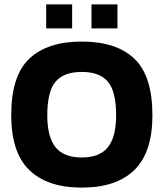

<svg xmlns="http://www.w3.org/2000/svg" viewBox="-20 -843 744 873"><path d="M190 -714V-823H308V-714ZM396 -714V-823H514V-714ZM352 10Q195 10 113 -70Q31 -150 31 -319Q31 -498 113 -576Q195 -654 352 -654Q509 -654 591 -576Q673 -498 673 -319Q673 -150 591 -70Q509 10 352 10ZM352 -127Q433 -127 470.5 -173.5Q508 -220 508 -319Q508 -427 470.5 -471.5Q433 -516 352 -516Q270 -516 232.5 -471.5Q195 -427 195 -319Q195 -220 232.5 -173.5Q270 -127 352 -127Z"/></svg>

Font: Kanit SemiBold
Style: Regular
Weight: 600
Designer: Katatrad Team
Foundry: CadsonDemak
Version: Version 2.000; ttfautohint (v1.8.3)